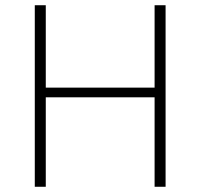

<svg xmlns="http://www.w3.org/2000/svg" viewBox="-20 -714 766 734"><path d="M113 0V-694H155V-379H571V-694H613V0H571V-342H155V0Z"/></svg>

Font: Cantarell Light
Style: Regular
Weight: 300
Designer: Dave Crossland, Nikolaus Waxweiler, Florian Fecher, Jacques Le Bailly, Eben Sorkin, Alexei Vanyashin, Alexios Zavras, Em
Version: Version 0.303